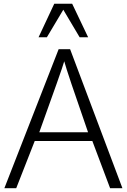

<svg xmlns="http://www.w3.org/2000/svg" viewBox="-20 -984 663 1004"><path d="M181.6 -789.1 263.7 -964.4H357.4L440.9 -789.1H396.5L311 -933.1L225.1 -789.1ZM2.9 0 286.6 -726.6H346.7L620.1 0H555.7L462.9 -246.6H161.6L64.9 0ZM185.5 -292.5H440.4Q330.6 -607.9 315.9 -663.6Q310.1 -642.1 277.3 -549.3Q244.6 -456.5 214.8 -374.5Z"/></svg>

Font: Oxygen Light
Style: Regular
Weight: 300
Designer: vernon adams
Foundry: Vernon Adams
Version: Version Release 0.2.3 webfont; ttfautohint (v0.93.3-1d66) -l